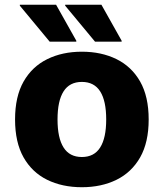

<svg xmlns="http://www.w3.org/2000/svg" viewBox="-20 -780 692 811"><path d="M43.6 -275.4Q43.6 -372.1 79.6 -435.5Q115.7 -498.8 179.6 -530.2Q243.4 -561.6 325.8 -561.6Q408.2 -561.6 472.1 -530.2Q535.9 -498.8 572 -435.5Q608 -372.1 608 -275.4Q608 -178.7 572 -115.3Q535.9 -52 472.1 -20.6Q408.2 10.8 325.8 10.8Q242.8 10.8 179.1 -20.6Q115.4 -52 79.5 -115.3Q43.6 -178.7 43.6 -275.4ZM223 -275.4Q223 -197.1 248.5 -157Q273.9 -116.8 325.8 -116.8Q377.7 -116.8 403.1 -157Q428.6 -197.1 428.6 -275.4Q428.6 -354 403.1 -394Q377.7 -434 325.8 -434Q273.9 -434 248.5 -394Q223 -354 223 -275.4ZM189.9 -604 63.8 -756V-760H216.9L302.3 -608V-604ZM381.4 -604 255.3 -756V-760H408.4L493.8 -608V-604Z"/></svg>

Font: Kufam
Style: Regular
Weight: 400
Designer: Wael Morcos, Artur Schmal
Foundry: Original Type
Version: Version 1.301; ttfautohint (v1.8.3)